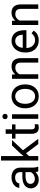

<svg xmlns="http://www.w3.org/2000/svg" viewBox="1512 -2302 800 3864"><g transform="rotate(-90 1912.0 -370.0)"><path d="M394.5 0Q389.6 -9.8 386.7 -24.7Q383.8 -39.6 381.8 -55.7Q369.1 -42.5 353.3 -30.5Q337.4 -18.6 318.6 -9.5Q299.8 -0.5 277.8 4.6Q255.9 9.8 231.4 9.8Q190.9 9.8 158 -2.4Q125 -14.6 101.8 -35.6Q78.6 -56.6 65.9 -85.2Q53.2 -113.8 53.2 -146.5Q53.2 -189 69.8 -221.4Q86.4 -253.9 117.4 -275.9Q148.4 -297.9 192.4 -309.1Q236.3 -320.3 290.5 -320.3H380.4V-361.8Q380.4 -409.2 352.1 -437.3Q323.7 -465.3 268.6 -465.3Q243.2 -465.3 222.2 -458.5Q201.2 -451.7 186.3 -440.2Q171.4 -428.7 163.1 -413.6Q154.8 -398.4 154.8 -381.8H64Q64 -410.2 78.9 -438Q93.8 -465.8 121.1 -488Q148.4 -510.3 187.3 -524.2Q226.1 -538.1 273.9 -538.1Q316.9 -538.1 353.3 -527.1Q389.6 -516.1 415.5 -493.9Q441.4 -471.7 456.1 -438.5Q470.7 -405.3 470.7 -360.8V-115.2Q470.7 -88.4 475.3 -58.8Q480 -29.3 489.3 -7.8V0ZM244.6 -68.8Q269 -68.8 290.5 -75.7Q312 -82.5 329.6 -93.5Q347.2 -104.5 360.1 -118.7Q373 -132.8 380.4 -147.9V-256.3H305.2Q227.5 -256.3 185.5 -232.2Q143.6 -208 143.6 -159.2Q143.6 -140.1 149.9 -123.5Q156.2 -106.9 169.2 -95Q182.1 -83 200.9 -75.9Q219.7 -68.8 244.6 -68.8Z M759.8 -244.6 703.1 -185.5V0H612.8V-750H703.1V-296.4L751.5 -354.5L916 -528.3H1025.9L820.3 -307.6L1049.8 0H943.8Z M1241.7 -656.2V-528.3H1340.3V-458.5H1241.7V-130.9Q1241.7 -110.4 1246.6 -97.9Q1251.5 -85.4 1259.5 -78.6Q1267.6 -71.8 1278.1 -69.6Q1288.6 -67.4 1299.8 -67.4Q1311 -67.4 1323.5 -69.6Q1335.9 -71.8 1342.8 -73.2V0Q1332 2.9 1314.9 6.3Q1297.9 9.8 1273.4 9.8Q1248.5 9.8 1226.3 2.7Q1204.1 -4.4 1187.5 -21Q1170.9 -37.6 1161.1 -64.7Q1151.4 -91.8 1151.4 -131.3V-458.5H1055.2V-528.3H1151.4V-656.2Z M1543.9 0H1453.6V-528.3H1543.9ZM1446.3 -668.5Q1446.3 -690.4 1459.7 -705.6Q1473.1 -720.7 1499.5 -720.7Q1525.9 -720.7 1539.6 -705.6Q1553.2 -690.4 1553.2 -668.5Q1553.2 -646.5 1539.6 -631.8Q1525.9 -617.2 1499.5 -617.2Q1473.1 -617.2 1459.7 -631.8Q1446.3 -646.5 1446.3 -668.5Z M1664.6 -269Q1664.6 -326.7 1681.4 -375.7Q1698.2 -424.8 1729.2 -460.9Q1760.3 -497.1 1804.7 -517.6Q1849.1 -538.1 1904.3 -538.1Q1960.4 -538.1 2005.1 -517.6Q2049.8 -497.1 2081.1 -460.9Q2112.3 -424.8 2128.9 -375.7Q2145.5 -326.7 2145.5 -269V-258.3Q2145.5 -200.7 2128.9 -151.6Q2112.3 -102.5 2081.1 -66.7Q2049.8 -30.8 2005.4 -10.5Q1960.9 9.8 1905.3 9.8Q1849.6 9.8 1805.2 -10.5Q1760.7 -30.8 1729.5 -66.7Q1698.2 -102.5 1681.4 -151.6Q1664.6 -200.7 1664.6 -258.3ZM1755.4 -258.3Q1755.4 -218.8 1764.6 -183.6Q1773.9 -148.4 1792.7 -121.8Q1811.5 -95.2 1839.6 -79.6Q1867.7 -64 1905.3 -64Q1942.4 -64 1970.7 -79.6Q1999 -95.2 2017.6 -121.8Q2036.1 -148.4 2045.7 -183.6Q2055.2 -218.8 2055.2 -258.3V-269Q2055.2 -308.1 2045.7 -343.5Q2036.1 -378.9 2017.3 -405.5Q1998.5 -432.1 1970.2 -448Q1941.9 -463.9 1904.3 -463.9Q1867.2 -463.9 1839.4 -448Q1811.5 -432.1 1792.7 -405.5Q1773.9 -378.9 1764.6 -343.5Q1755.4 -308.1 1755.4 -269Z M2344.2 -528.3 2347.2 -461.9Q2375.5 -497.6 2415.5 -517.8Q2455.6 -538.1 2505.4 -538.1Q2543.9 -538.1 2575.2 -527.6Q2606.4 -517.1 2628.4 -493.9Q2650.4 -470.7 2662.4 -434.3Q2674.3 -397.9 2674.3 -346.2V0H2584V-347.2Q2584 -377.9 2577.1 -399.7Q2570.3 -421.4 2556.9 -435.1Q2543.5 -448.7 2523.7 -455.1Q2503.9 -461.4 2478 -461.4Q2434.1 -461.4 2400.9 -438Q2367.7 -414.6 2349.1 -376.5V0H2258.8V-528.3Z M3029.8 9.8Q2974.6 9.8 2929.9 -9.3Q2885.3 -28.3 2853.5 -62.3Q2821.8 -96.2 2804.7 -143.1Q2787.6 -189.9 2787.6 -245.6V-266.1Q2787.6 -330.6 2806.9 -381.3Q2826.2 -432.1 2858.4 -466.8Q2890.6 -501.5 2932.1 -519.8Q2973.6 -538.1 3018.6 -538.1Q3075.2 -538.1 3116.2 -518.3Q3157.2 -498.5 3183.8 -463.9Q3210.4 -429.2 3223.1 -381.8Q3235.8 -334.5 3235.8 -278.8V-238.3H2877.9Q2878.9 -201.7 2889.9 -169.9Q2900.9 -138.2 2921.1 -114.7Q2941.4 -91.3 2970 -77.6Q2998.5 -64 3034.7 -64Q3082.5 -64 3115.7 -83.5Q3148.9 -103 3173.8 -135.3L3229 -92.3Q3216.3 -72.8 3198.2 -54.4Q3180.2 -36.1 3156 -21.7Q3131.8 -7.3 3100.6 1.2Q3069.3 9.8 3029.8 9.8ZM3018.6 -463.9Q2991.2 -463.9 2968.3 -453.9Q2945.3 -443.8 2927.2 -424.8Q2909.2 -405.8 2897.2 -377.4Q2885.3 -349.1 2880.9 -312.5H3145.5V-319.3Q3144 -345.7 3137 -371.6Q3129.9 -397.5 3115 -418Q3100.1 -438.5 3076.7 -451.2Q3053.2 -463.9 3018.6 -463.9Z M3425.8 -528.3 3428.7 -461.9Q3457 -497.6 3497.1 -517.8Q3537.1 -538.1 3586.9 -538.1Q3625.5 -538.1 3656.7 -527.6Q3688 -517.1 3710 -493.9Q3731.9 -470.7 3743.9 -434.3Q3755.9 -397.9 3755.9 -346.2V0H3665.5V-347.2Q3665.5 -377.9 3658.7 -399.7Q3651.9 -421.4 3638.4 -435.1Q3625 -448.7 3605.2 -455.1Q3585.4 -461.4 3559.6 -461.4Q3515.6 -461.4 3482.4 -438Q3449.2 -414.6 3430.7 -376.5V0H3340.3V-528.3Z"/></g></svg>

Font: Dirooz
Style: Regular
Weight: 400
Foundry: DejaVu fonts team - Redesigned by Saber Rastikerdar
Version: Version 0.2.1